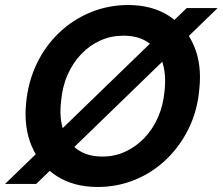

<svg xmlns="http://www.w3.org/2000/svg" viewBox="-43 -732 886 764"><path d="M-23 0 700 -700H823L101 0ZM345 12Q251 12 183.5 -31Q116 -74 83.5 -149.5Q51 -225 61 -323Q69 -407 103 -478Q137 -549 192 -601.5Q247 -654 317.5 -683Q388 -712 467 -712Q562 -712 629 -669Q696 -626 728.5 -550.5Q761 -475 750 -377Q743 -293 708.5 -222Q674 -151 619.5 -98.5Q565 -46 495 -17Q425 12 345 12ZM364 -109Q413 -109 455.5 -128.5Q498 -148 531.5 -183Q565 -218 586 -266Q607 -314 612 -372Q619 -439 602 -488Q585 -537 546 -563.5Q507 -590 448 -590Q399 -590 356.5 -571Q314 -552 280.5 -517Q247 -482 226 -434.5Q205 -387 200 -328Q192 -261 210 -212Q228 -163 267 -136Q306 -109 364 -109Z"/></svg>

Font: DM Sans 12pt
Style: Bold Italic
Weight: 700
Italic angle: -10°
Version: Version 4.004;gftools[0.9.30]